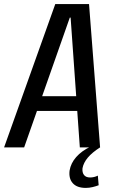

<svg xmlns="http://www.w3.org/2000/svg" viewBox="-50 -720 554 938"><path d="M220 -700H385L439 0H340L295 -634H291L68 0H-30ZM120 -250H358L347 -178H110ZM369 198Q326 198 305.5 175Q285 152 290 113Q296 77 322.5 47Q349 17 393 -4L439 0Q400 25 379 50Q358 75 353 102Q351 123 360.5 135Q370 147 390 147Q410 147 428 138L432 185Q419 190 402.5 194Q386 198 369 198Z"/></svg>

Font: Pathway Extreme Condensed Medium
Style: Italic
Weight: 500
Width: 3
Italic angle: -8°
Version: Version 1.001;gftools[0.9.26]